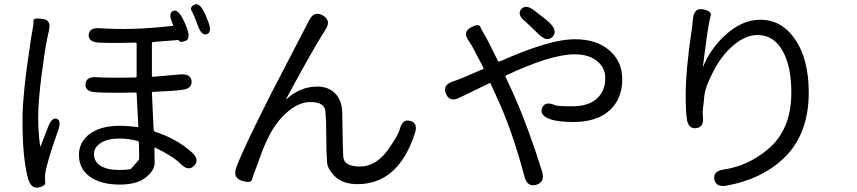

<svg xmlns="http://www.w3.org/2000/svg" viewBox="-20 -831 4040 905"><path d="M160 53Q126 59 112 10Q86 -85 86 -265Q86 -389 124 -634L127 -655Q131 -681 136 -707Q138 -721 138 -734.5Q138 -748 181 -742Q224 -737 210 -684Q208 -677 203 -652Q191 -594 177 -485Q160 -356 160 -279Q160 -208 169 -143Q170 -138 172 -143L206 -231Q224 -279 248 -271Q271 -262 253 -213Q212 -99 197 -33Q192 -10 192 1Q192 12 193 29Q195 46 160 53ZM545 39Q458 39 407 4Q352 -33 352 -101Q352 -158 398 -196Q450 -238 543 -238Q583 -238 627 -232Q632 -231 632 -236L624 -390Q624 -395 619 -395Q504 -392 433 -396Q381 -398 383 -434Q385 -471 437 -467Q495 -463 619 -466Q624 -466 624 -471V-625Q624 -630 619 -630Q504 -627 449 -630Q396 -632 398 -667Q401 -702 453 -698Q603 -687 793 -709Q798 -710 796 -715L793 -721Q772 -768 795 -779Q817 -790 841 -744Q855 -717 862 -696Q879 -647 854 -638Q828 -629 825 -638Q823 -643 814 -642L702 -633Q696 -633 696 -627V-474Q696 -469 701 -469L827 -480Q879 -485 883 -449Q886 -412 835 -407Q796 -402 701 -398Q696 -398 696 -393L704 -222Q704 -212 713 -209Q811 -178 883 -114Q923 -79 895 -50Q868 -21 831 -59Q796 -94 712 -135Q708 -137 708 -132V-116Q709 -90 709 -64Q709 -28 667 5.5Q625 39 545 39ZM599 -37Q616 -57 634 -77Q636 -79 636 -97Q636 -123 635 -149V-156Q635 -165 627 -167Q585 -178 541 -178Q488 -178 455.5 -157.5Q423 -137 423 -105Q423 -69 454 -49.5Q485 -30 539 -30Q593 -30 599 -37ZM955 -670Q930 -661 913 -710Q894 -761 883.5 -779Q873 -797 896 -809Q918 -821 942 -775Q948 -764 962 -728Q980 -679 955 -670Z M1120 21Q1076 8 1094 -42Q1123 -123 1256 -386L1437 -735Q1461 -782 1502 -758Q1542 -734 1515 -693Q1452 -594 1329 -365Q1327 -361 1331 -364Q1395 -423 1476 -423Q1527 -423 1559 -391.5Q1591 -360 1593 -302L1596 -143Q1597 -117 1598 -92Q1601 -46 1677 -46Q1753 -46 1811 -128Q1857 -194 1864 -221Q1877 -272 1914 -261Q1952 -251 1935 -201Q1857 37 1665 37Q1592 37 1554 -4Q1524 -37 1522 -63Q1520 -90 1519 -117L1517 -255Q1516 -280 1514 -305Q1511 -350 1443 -350Q1386 -350 1330 -299Q1281 -255 1248 -190Q1226 -147 1208 -97Q1199 -72 1190 -47Q1172 -2 1167.5 16Q1163 34 1120 21Z M2508 40Q2465 52 2452 1Q2400 -194 2339 -334Q2329 -358 2318 -381L2293 -436Q2291 -441 2287 -439L2147 -371Q2099 -347 2082 -389Q2065 -431 2115 -447L2118 -448Q2142 -456 2165 -466L2256 -505Q2261 -507 2259 -511L2214 -597Q2203 -619 2189 -639Q2160 -680 2198 -701Q2236 -722 2244 -704.5Q2252 -687 2258 -677Q2272 -654 2284 -630L2327 -544Q2330 -539 2335 -541Q2443 -589 2516 -612Q2620 -646 2690 -646Q2792 -646 2852.5 -593.5Q2913 -541 2913 -458Q2913 -368 2857 -314Q2796 -256 2683 -256Q2609 -256 2571 -270Q2522 -288 2535 -322Q2549 -356 2597 -335Q2609 -330 2678 -330Q2756 -330 2796 -369Q2833 -404 2833 -462Q2833 -510 2797 -541Q2758 -575 2688 -575Q2578 -575 2366 -476Q2361 -474 2363 -469L2399 -391Q2472 -226 2535 -23Q2550 27 2508 40ZM2584 -657Q2558 -632 2521 -668Q2461 -726 2458 -728Q2416 -760 2436 -787Q2457 -813 2498 -782Q2554 -740 2574 -720Q2609 -683 2584 -657Z M3405 44Q3354 53 3347 14Q3341 -25 3392 -32Q3505 -49 3598 -126Q3710 -219 3710 -394Q3710 -517 3670 -589Q3628 -666 3551 -666Q3492 -666 3433 -614Q3379 -567 3341 -492Q3304 -420 3300 -380Q3298 -353 3294 -326Q3291 -302 3293 -283Q3300 -232 3262 -227Q3223 -222 3217 -274Q3212 -308 3212 -383Q3212 -497 3239 -681Q3243 -706 3245 -731L3246 -741Q3251 -795 3294 -787Q3336 -778 3330 -758Q3324 -738 3314 -674Q3310 -649 3307 -624L3293 -516Q3292 -511 3294 -516Q3327 -599 3396 -663Q3476 -738 3564 -738Q3665 -738 3728.5 -644.5Q3792 -551 3792 -395Q3792 -197 3674 -85Q3570 14 3405 44Z"/></svg>

Font: Resource Han Rounded JP
Style: Regular
Weight: 400
Designer: Cyano Hao (round all glyphs); Ryoko NISHIZUKA 西塚涼子 (kana, bopomofo & ideographs); Paul D. Hunt (Latin, Greek & Cyrillic)
Foundry: Cyano Hao
Version: 0.990